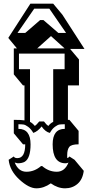

<svg xmlns="http://www.w3.org/2000/svg" viewBox="-20 -963 490 1043"><path d="M409 -499H349V-312H357L407 -252V-179Q368 -179 356.5 -165Q345 -151 345 -120V-105Q352 -105 357 -113L385 -95L435 -35Q429 12 401 36Q373 60 333.5 60Q294 60 256 33Q218 60 177.5 60Q137 60 85 12Q33 -36 27 -95L55 -113Q59 -104 74 -104Q117 -104 117 -179H105L55 -239V-312Q96 -312 113 -309V-499H105L55 -559V-700H72L25 -757L145 -943H269L319 -883L439 -697H361L409 -640ZM169 -279Q179 -285 193 -303H219Q232 -285 243 -279Q253 -293 269 -301V-587H331V-672H83V-587H143V-301Q157 -294 169 -279ZM209 -61Q245 -30 288.5 -30Q332 -30 352 -80Q345 -76 336 -76Q266 -76 266 -179Q266 -263 332 -263V-288Q313 -288 303 -286.5Q293 -285 278 -274Q263 -263 251 -241Q227 -246 206 -276Q185 -249 161 -241Q148 -263 133 -274Q118 -285 108 -286.5Q98 -288 80 -288V-263Q146 -263 146 -179Q146 -103 114 -84Q99 -76 76 -76L60 -80Q80 -30 123.5 -30Q167 -30 203 -61ZM166 -916 75 -784H117L198 -854H216L297 -784H339L248 -916ZM257 -767 182 -700H331Z"/></svg>

Font: Ewert
Style: Regular
Weight: 400
Designer: Johan Kallas, Mihkel Virkus
Foundry: Johan Kallas, Mihkel Virkus
Version: Version 1.001